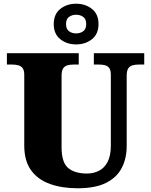

<svg xmlns="http://www.w3.org/2000/svg" viewBox="-20 -999 809 1029"><path d="M396 10Q313 10 248 -13Q183 -36 146.5 -86.5Q110 -137 110 -219V-597Q110 -622 101.5 -633.5Q93 -645 78.5 -649Q64 -653 46 -653H17V-714H402V-653H373Q356 -653 341.5 -649Q327 -645 318.5 -632.5Q310 -620 310 -593V-210Q310 -128 345.5 -98.5Q381 -69 446 -69Q481 -69 510 -83.5Q539 -98 556.5 -131Q574 -164 574 -219V-597Q574 -622 566 -633.5Q558 -645 544 -649Q530 -653 512 -653H483V-714H753V-653H723Q705 -653 690.5 -649Q676 -645 667.5 -632.5Q659 -620 659 -593V-217Q659 -150 632.5 -99Q606 -48 548.5 -19Q491 10 396 10ZM388 -761Q338 -761 303 -789Q268 -817 268 -870Q268 -923 303 -951Q338 -979 388 -979Q438 -979 473 -951Q508 -923 508 -870Q508 -817 473 -789Q438 -761 388 -761ZM388 -820Q410 -820 426 -831.5Q442 -843 442 -870Q442 -897 426 -908.5Q410 -920 388 -920Q366 -920 350 -908.5Q334 -897 334 -870Q334 -843 350 -831.5Q366 -820 388 -820Z"/></svg>

Font: Noto Serif Khmer Black
Style: Regular
Weight: 900
Version: Version 2.003